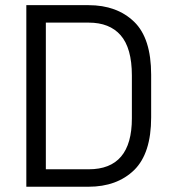

<svg xmlns="http://www.w3.org/2000/svg" viewBox="-20 -710 660 730"><path d="M80.1 -690.4H316.4Q424.8 -690.4 490.2 -627Q554.7 -564.5 554.7 -425.8V-263.7Q554.7 -127 490.2 -63.5Q424.8 0 316.4 0H80.1ZM317.4 -66.4Q481.4 -66.4 481.4 -259.8V-422.9Q481.4 -527.3 438.5 -576.2Q396.5 -624 317.4 -624H154.3V-66.4Z"/></svg>

Font: Dinish
Style: Regular
Weight: 400
Designer: Bert Driehuis
Foundry: Playbeing
Version: Version 3.006; git-39231f3c-release